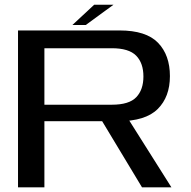

<svg xmlns="http://www.w3.org/2000/svg" viewBox="-20 -806 822 826"><path d="M57.5 0H171V-284.5H488Q605.5 -284.5 658.2 -336.8Q711 -389 711 -478.5Q711 -569 659.8 -622Q608.5 -675 494.5 -675H57.5ZM591 0H717.5L513 -324L397.5 -321ZM171 -355.5V-598.5H461Q534.5 -598.5 565.8 -566.5Q597 -534.5 597 -477Q597 -420 566.2 -387.8Q535.5 -355.5 461 -355.5ZM291.5 -698.5H349L468 -785.5H385Z"/></svg>

Font: Anybody Expanded
Style: Regular
Weight: 400
Width: 7
Version: Version 1.113;gftools[0.9.25]